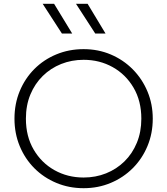

<svg xmlns="http://www.w3.org/2000/svg" viewBox="-20 -973 878 1008"><path d="M419 15Q342 15 275.8 -12.8Q209.5 -40.5 160.2 -90Q111 -139.5 83.5 -206Q56 -272.5 56 -350Q56 -428 83.5 -494.5Q111 -561 160.2 -610.5Q209.5 -660 275.8 -687.5Q342 -715 419 -715Q495.5 -715 561.5 -687Q627.5 -659 677 -609Q726.5 -559 754.2 -492.8Q782 -426.5 782 -350Q782 -272.5 754.2 -206Q726.5 -139.5 677 -90Q627.5 -40.5 561.5 -12.8Q495.5 15 419 15ZM419 -41Q482 -41 537 -63Q592 -85 633.5 -125.8Q675 -166.5 698.5 -223.5Q722 -280.5 722 -350Q722 -443 681.2 -512.5Q640.5 -582 571.8 -620.5Q503 -659 419 -659Q356 -659 301 -637Q246 -615 204.5 -574.2Q163 -533.5 139.5 -476.8Q116 -420 116 -350Q116 -257 156.8 -187.5Q197.5 -118 266.2 -79.5Q335 -41 419 -41ZM534 -797H480L379 -953H440ZM359 -797H305L204 -953H264Z"/></svg>

Font: Geologica Thin
Style: Regular
Weight: 100
Version: Version 1.010;gftools[0.9.28]